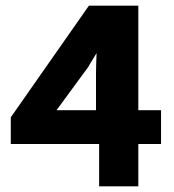

<svg xmlns="http://www.w3.org/2000/svg" viewBox="-20 -656 613 676"><path d="M292 -422V-423C301 -439 311 -453 320 -469C319 -445 318 -417 318 -397V-268H179ZM467 -268V-636H293L18 -243V-149H329V0H467V-149H547V-268Z"/></svg>

Font: Falling Sky
Style: Bd+
Weight: 400
Designer: Paul D. Hunt
Foundry: Adobe Systems Incorporated
Version: Version 1.02